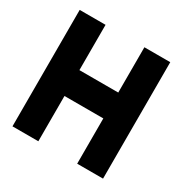

<svg xmlns="http://www.w3.org/2000/svg" viewBox="-139 -729 845 857"><g transform="rotate(30 283.0 -300.0)"><path d="M33.2 -600.1H166.5V-366.7H366.7V-600.1H500V0H366.7V-233.4H166.5V0H33.2Z"/></g></svg>

Font: Malkor
Style: Bold
Weight: 700
Version: Version 1.3